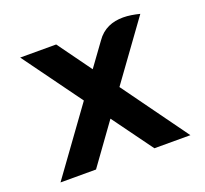

<svg xmlns="http://www.w3.org/2000/svg" viewBox="-97 -642 809 757"><g transform="rotate(-20 307.5 -263.5)"><path d="M232 -272 35 0H184L306 -169L429 0H580L382 -274L558 -517C534 -523 511 -527 489 -527C444 -527 404 -512 376 -471L307 -376L205 -517H54Z"/></g></svg>

Font: Mesarto
Style: Regular
Weight: 700
Designer: Mohamed Gaber
Foundry: Kief Type Foundry
Version: Version 2.020